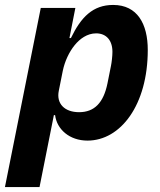

<svg xmlns="http://www.w3.org/2000/svg" viewBox="-46 -557 649 777"><path d="M-26 200H114L172 -91H177C184 -34 235 12 308 12C442 12 552 -132 552 -355C552 -460 510 -537 412 -537C330 -537 282 -488 241 -403H235L259 -525H119ZM274 -103C216 -103 181 -137 192 -190L208 -270C216 -309 234 -347 256 -374C277 -400 307 -422 343 -422C384 -422 409 -394 409 -347C409 -331 406 -304 403 -290L389 -220C373 -141 336 -103 274 -103Z"/></svg>

Font: LVC Sans
Style: Bold Italic
Weight: 700
Italic angle: -11.31°
Designer: Mike Abbink, Paul van der Laan, Pieter van Rosmalen
Foundry: Bold Monday
Version: Version 3.0